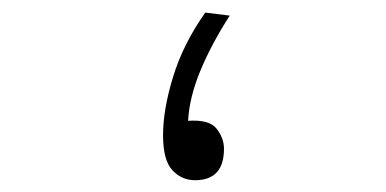

<svg xmlns="http://www.w3.org/2000/svg" viewBox="-20 -289 626 311"><path d="M295.9 2.9Q274.4 2.9 259.3 -13.2Q244.1 -29.3 244.1 -69.8Q244.1 -111.8 260.5 -165Q276.9 -218.3 312.5 -268.6L352.1 -263.7Q322.3 -217.3 304.4 -174.1Q286.6 -130.9 284.7 -93.3Q318.8 -95.7 330.8 -80.6Q342.8 -65.4 342.8 -47.9Q342.8 2.9 295.9 2.9Z"/></svg>

Font: Cascadia Mono ExtraLight
Style: Regular
Weight: 200
Monospace: yes
Designer: Aaron Bell
Foundry: Saja Typeworks
Version: Version 2404.023; ttfautohint (v1.8.4)